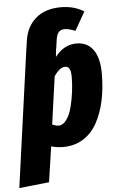

<svg xmlns="http://www.w3.org/2000/svg" viewBox="-99 -803 654 1071"><g transform="rotate(-5 228.5 -267.5)"><path d="M352.1 -550.8Q413.1 -550.8 446 -504.9Q479 -459 479 -372.1Q479 -290 464.1 -220.7Q449.2 -151.4 419.7 -97.2Q390.1 -43 341.3 -12.5Q292.5 18.1 229 18.1Q195.3 18.1 162.1 8.8L132.8 207L-35.2 225.1L69.8 -532.2L79.1 -594.2Q90.3 -668.9 142.8 -714.4Q195.3 -759.8 283.2 -759.8Q356.4 -759.8 412.1 -725.1L353 -621.1Q318.4 -636.2 293 -636.2Q271.5 -636.2 259.5 -622.1Q247.6 -607.9 244.1 -577.1L237.8 -532.2H236.8L231.9 -485.8Q281.7 -550.8 352.1 -550.8ZM213.9 -103Q238.8 -103 258.5 -130.6Q278.3 -158.2 288.8 -200.2Q299.3 -242.2 304.7 -284.9Q310.1 -327.6 310.1 -365.2Q310.1 -400.4 301.8 -413.6Q293.5 -426.8 277.8 -426.8Q248.5 -426.8 215.8 -379.9L178.2 -111.8Q199.2 -103 213.9 -103Z"/></g></svg>

Font: Fira Sans Compressed ExtraBold
Style: Italic
Weight: 800
Width: 3
Italic angle: -8°
Designer: Carrois Corporate & Edenspiekermann AG
Foundry: Carrois Corporate GbR & Edenspiekermann AG
Version: Version 4.203;PS 004.203;hotconv 1.0.88;makeotf.lib2.5.64775